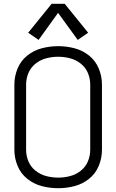

<svg xmlns="http://www.w3.org/2000/svg" viewBox="-20 -987 615 1015"><path d="M184 -776 129 -814 253 -967H322L446 -814L391 -776L287 -919ZM288 8Q244 8 201.5 -3Q159 -14 124.5 -41.5Q90 -69 73 -110Q56 -151 56 -195V-540Q56 -584 73 -625Q90 -666 124.5 -693.5Q159 -721 201.5 -732Q244 -743 288 -743Q331 -743 373.5 -732Q416 -721 450.5 -693.5Q485 -666 502 -625Q519 -584 519 -540V-195Q519 -151 502 -110Q485 -69 450.5 -41.5Q416 -14 373.5 -3Q331 8 288 8ZM288 -48Q319 -48 350 -56Q381 -64 406.5 -84Q432 -104 444.5 -133.5Q457 -163 457 -195V-540Q457 -572 444.5 -601.5Q432 -631 406.5 -651Q381 -671 350 -679Q319 -687 288 -687Q256 -687 225 -679Q194 -671 168.5 -651Q143 -631 130.5 -601.5Q118 -572 118 -540V-195Q118 -163 130.5 -133.5Q143 -104 168.5 -84Q194 -64 225 -56Q256 -48 288 -48Z"/></svg>

Font: Jozsika Light
Style: Regular
Weight: 300
Monospace: yes
Designer: Belleve Invis
Foundry: Belleve Invis
Version: 2.1.0